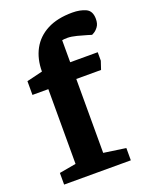

<svg xmlns="http://www.w3.org/2000/svg" viewBox="-134 -778 671 852"><g transform="rotate(-20 201.5 -352.5)"><path d="M19 0V-55L98 -69V-422H23V-487L98 -505Q98 -565 122.5 -610Q147 -655 195 -680Q243 -705 314 -705Q350 -705 376.5 -693Q403 -681 403 -643Q403 -620 393 -606.5Q383 -593 373 -587.5Q363 -582 363 -582Q363 -582 343.5 -588Q324 -594 298.5 -600.5Q273 -607 255 -607Q248 -607 241 -606.5Q234 -606 230 -605V-501H360V-461L347 -422H230V-73L334 -58V0Z"/></g></svg>

Font: Faustina VF Beta
Style: Regular
Weight: 400
Designer: Alfonso Garcia
Foundry: Omnibus-Type
Version: Version 1.006